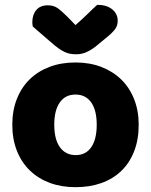

<svg xmlns="http://www.w3.org/2000/svg" viewBox="-20 -760 626 796"><path d="M555 -243Q555 -181 536 -132.5Q517 -84 482.5 -51Q448 -18 400 -1Q352 16 293 16Q234 16 186 -2Q138 -20 103.5 -53.5Q69 -87 50 -135Q31 -183 31 -243Q31 -302 50 -350Q69 -398 103.5 -431.5Q138 -465 186 -483Q234 -501 293 -501Q352 -501 400 -482.5Q448 -464 482.5 -430.5Q517 -397 536 -349Q555 -301 555 -243ZM205 -243Q205 -182 228.5 -149.5Q252 -117 294 -117Q336 -117 358.5 -150Q381 -183 381 -243Q381 -303 358 -335.5Q335 -368 293 -368Q251 -368 228 -335.5Q205 -303 205 -243ZM293 -656Q326 -685 345 -704Q364 -723 383 -740Q422 -740 445 -721.5Q468 -703 468 -674Q468 -654 457 -639Q446 -624 420 -603L375 -566Q357 -552 337.5 -543.5Q318 -535 296 -535Q282 -535 271 -537Q260 -539 248 -544.5Q236 -550 222 -560Q208 -570 190 -586L116 -650Q115 -655 114.5 -659Q114 -663 114 -668Q114 -699 130.5 -718.5Q147 -738 178 -738Q201 -738 217 -727.5Q233 -717 259 -691Z"/></svg>

Font: Baloo Paaji
Style: Regular
Weight: 400
Designer: Shuchita Grover and Ek Type
Foundry: Ek Type
Version: Version 1.443;PS 1.000;hotconv 16.6.51;makeotf.lib2.5.65220;